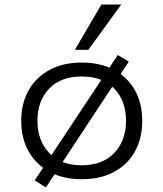

<svg xmlns="http://www.w3.org/2000/svg" viewBox="-20 -777 716 841"><path d="M338 8Q257 8 197.5 -24Q138 -56 105.5 -113.5Q73 -171 73 -248Q73 -324 105.5 -381.5Q138 -439 197.5 -471Q257 -503 338 -503Q420 -503 479.5 -471Q539 -439 571 -381.5Q603 -324 603 -248Q603 -171 571 -113.5Q539 -56 479.5 -24Q420 8 338 8ZM337 -53Q429 -53 480.5 -107Q532 -161 532 -248Q532 -335 481 -388.5Q430 -442 338 -442Q246 -442 195 -388.5Q144 -335 144 -248Q144 -161 195.5 -107Q247 -53 337 -53ZM181 44 132 13 496 -536 544 -507ZM308 -559 424 -757H511L367 -559Z"/></svg>

Font: Nunito Sans 7pt SemiExpanded Light
Style: Regular
Weight: 300
Width: 6
Designer: Vernon Adams
Foundry: Vernon Adams
Version: Version 3.101;gftools[0.9.27]